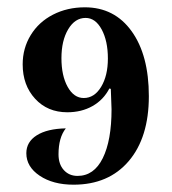

<svg xmlns="http://www.w3.org/2000/svg" viewBox="-20 -496 469 525"><path d="M192 -15Q237 -15 261 -63.5Q285 -112 285 -197L283 -253L279 -254Q263 -223 233 -206Q203 -189 164 -189Q110 -189 76 -226Q42 -263 42 -320Q42 -364 64 -400Q86 -436 125 -456Q164 -476 212 -476Q293 -476 340 -410.5Q387 -345 387 -233Q387 -120 332 -55.5Q277 9 181 9Q125 9 88.5 -15.5Q52 -40 52 -77Q52 -108 80.5 -126Q109 -144 160 -145Q140 -120 140 -74Q140 -47 154.5 -31Q169 -15 192 -15ZM275 -336Q275 -384 258 -415.5Q241 -447 214 -447Q185 -447 166.5 -416Q148 -385 148 -337Q148 -289 165 -258.5Q182 -228 209 -228Q238 -228 256.5 -258.5Q275 -289 275 -336Z"/></svg>

Font: Katibeh
Style: Regular
Weight: 400
Designer: Arabic design by Kourosh Beigpour, Latin design by Eduardo Tunni, engineering by Lasse Fister
Version: Version 1.0010g